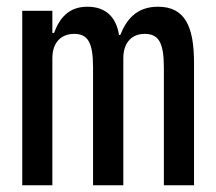

<svg xmlns="http://www.w3.org/2000/svg" viewBox="-20 -548 640 568"><path d="M134.9 0V-375.4C134.9 -423.7 161.9 -447.8 199.6 -447.8C239.7 -447.8 255.3 -422.6 255.3 -348V0H344.8V-375.4C344.8 -423.7 371.4 -447.8 408 -447.8C448.9 -447.8 464.8 -422.6 464.8 -348V0H554V-361.5C554 -469.8 527.3 -528.1 447.4 -528.1C385.3 -528.1 354.4 -491.5 335.9 -444.6H332C324.2 -495.7 294.4 -528.1 238.6 -528.1C182.2 -528.1 155.9 -493.3 139.9 -450.6H134.9V-516H45.8V0Z"/></svg>

Font: Margiela Mono Medium
Style: Regular
Weight: 500
Designer: Mike Abbink, Paul van der Laan, Pieter van Rosmalen
Foundry: Bold Monday
Version: Version 2.003 2021